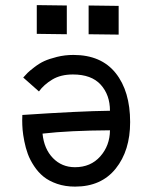

<svg xmlns="http://www.w3.org/2000/svg" viewBox="-20 -709 558 734"><path d="M120.6 -689.5 235.4 -688V-578.1L120.6 -579.6ZM318.8 -688 433.6 -686.5V-576.7L318.8 -578.1ZM400.4 -210.9Q244.6 -210 142.6 -198.2Q148.4 -139.6 182.4 -104.7Q216.3 -69.8 266.6 -69.8Q326.7 -69.8 363.3 -111.1Q399.9 -152.3 400.4 -210.9ZM267.1 4.4Q229 4.4 198 -6.3Q167 -17.1 146.5 -33.7Q126 -50.3 110.4 -74Q94.7 -97.7 86.4 -120.4Q78.1 -143.1 73 -168.9Q67.9 -194.8 66.4 -212.9Q64.9 -231 64.9 -248.5Q64.9 -265.6 65.4 -269.5Q283.7 -284.2 400.4 -285.6Q400.4 -346.2 365 -385.3Q329.6 -424.3 258.8 -424.3Q211.9 -424.3 179.7 -404.8Q147.5 -385.3 128.9 -359.4L68.8 -412.6Q79.6 -424.3 85.7 -430.7Q91.8 -437 111.1 -451.9Q130.4 -466.8 148.9 -475.3Q167.5 -483.9 197.8 -491.5Q228 -499 260.7 -499Q366.7 -499 422.1 -429.7Q477.5 -360.4 477.5 -242.2Q477.5 -133.3 422.4 -64.5Q367.2 4.4 267.1 4.4Z"/></svg>

Font: FantasqueSansM Nerd Font
Style: Regular
Weight: 400
Monospace: yes
Designer: Jany Belluz
Version: Version 1.8.0 ; ttfautohint (v1.8.2);Nerd Fonts 3.4.0